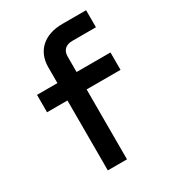

<svg xmlns="http://www.w3.org/2000/svg" viewBox="-176 -833 853 937"><g transform="rotate(-30 250.0 -365.0)"><path d="M263 0V-394H454V-492H263V-580C263 -614 284 -634 321 -634H454V-730H320C218 -730 155 -673 155 -581V-492H40V-394H155V0Z"/></g></svg>

Font: Tekne LDO SemiBold
Style: Regular
Weight: 600
Monospace: yes
Designer: Alessio Laiso, Mario Rullo, Paolo Rosset
Foundry: Alessio Laiso
Version: Version 1.000;hotconv 1.0.109;makeotfexe 2.5.65596